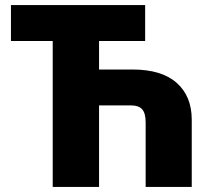

<svg xmlns="http://www.w3.org/2000/svg" viewBox="-20 -734 821 754"><path d="M550 -714V-573H369V-461H501Q615 -461 674 -408.5Q733 -356 733 -264V0H552V-253Q552 -289 538.5 -304.5Q525 -320 496 -320H369V0H187V-573H23V-714Z"/></svg>

Font: Noto Sans Disp ExtBd
Style: Regular
Weight: 800
Designer: Monotype Design Team
Foundry: Monotype Imaging Inc.
Version: Version 2.000;GOOG;noto-source:20170915:90ef993387c0; ttfaut